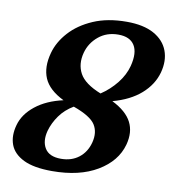

<svg xmlns="http://www.w3.org/2000/svg" viewBox="-81 -786 796 871"><g transform="rotate(10 316.5 -350.0)"><path d="M216 13Q132 13 84.5 -10.2Q37 -33.5 22.2 -73.5Q7.5 -113.5 21.5 -164Q35.5 -216 85.5 -255.8Q135.5 -295.5 212 -312.5Q142.5 -346.5 121.2 -396.2Q100 -446 118.5 -513.5Q132.5 -565.5 173.5 -611Q214.5 -656.5 280 -684.8Q345.5 -713 433.5 -713Q511 -713 558.8 -686.5Q606.5 -660 623.5 -614.8Q640.5 -569.5 625.5 -513.5Q609.5 -455.5 560 -412Q510.5 -368.5 431 -347Q498 -313.5 521 -268.2Q544 -223 528 -164Q506.5 -85 424.2 -36Q342 13 216 13ZM265 -541Q250.5 -487 273.5 -444.5Q296.5 -402 372 -372Q413.5 -399.5 444 -438Q474.5 -476.5 485.5 -519Q501.5 -581.5 480.5 -615.2Q459.5 -649 406 -649Q352.5 -649 315 -618Q277.5 -587 265 -541ZM165 -163.5Q152 -114.5 172 -81.8Q192 -49 246.5 -49Q295 -49 328.5 -75Q362 -101 374 -146.5Q386.5 -194.5 364.8 -229Q343 -263.5 263 -292Q224 -269 199.8 -235Q175.5 -201 165 -163.5Z"/></g></svg>

Font: Fraunces 72pt SuperSoft SemiBold
Style: Italic
Weight: 600
Italic angle: -16°
Version: Version 1.000;[b76b70a41]